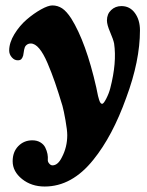

<svg xmlns="http://www.w3.org/2000/svg" viewBox="-20 -494 538 704"><path d="M26.4 97.2Q26.4 63 47.1 41.7Q67.9 20.5 98.6 20.5Q115.7 20.5 128.2 28.1Q140.6 35.6 146.2 47.4Q151.9 59.1 154.1 70.6Q156.2 82 155.3 92.3Q154.8 99.1 160.4 105.7Q166 112.3 172.4 112.3Q192.4 112.3 207 82.5Q226.6 45.4 226.6 1.5Q226.6 -16.6 220.2 -52.5Q213.9 -88.4 209 -106Q193.8 -156.2 181.6 -191.7Q169.4 -227.1 154.3 -262.5Q139.2 -297.9 123.8 -316.2Q108.4 -334.5 92.8 -334.5Q84 -334.5 77.6 -329.3Q71.3 -324.2 69.8 -316.4Q68.4 -313 67.1 -303Q65.9 -293 64.9 -290Q62 -280.8 57.9 -276.9Q53.7 -272.9 44.9 -272.9Q32.7 -272.9 23.2 -283.9Q13.7 -294.9 13.7 -308.6Q13.7 -337.4 32.7 -368.7Q51.8 -399.9 77.9 -422.4Q104 -444.8 130.4 -459.5Q156.7 -474.1 171.9 -474.1Q191.4 -474.1 207.8 -463.4Q224.1 -452.6 241.2 -426.3Q295.4 -339.4 333 -173.3Q334 -169.9 335.9 -159.2Q337.9 -148.4 339.4 -142.3Q340.8 -136.2 343.3 -128.4Q345.7 -120.6 348.4 -116.9Q351.1 -113.3 354.5 -113.3Q359.9 -113.3 369.6 -132.3Q379.4 -151.4 384.3 -170.4Q408.7 -264.6 398.4 -334.5Q395.5 -349.1 383.8 -376.2Q372.1 -403.3 372.1 -418.9Q372.1 -442.4 387.5 -457Q402.8 -471.7 425.3 -471.7Q456.1 -471.7 474.6 -446.3Q493.2 -420.9 493.2 -382.8Q493.2 -271 442.9 -135.7Q392.6 4.9 322.3 91.8Q243.7 189.9 144 189.9Q95.2 189.9 60.8 162.4Q26.4 134.8 26.4 97.2Z"/></svg>

Font: Cooper*
Style: Bold Italic
Weight: 700
Italic angle: -7°
Designer: Owen Earl
Foundry: indestructible type*
Version: Version 0.001